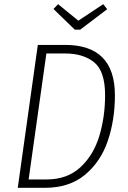

<svg xmlns="http://www.w3.org/2000/svg" viewBox="-20 -899 614 919"><path d="M530 -443Q530 -325 496 -225Q462 -125 387 -62.5Q312 0 194 0H65L161 -684H292Q530 -684 530 -443ZM202 -643 117 -40H202Q302 -40 365 -98.5Q428 -157 455.5 -248.5Q483 -340 483 -443Q483 -558 431 -600.5Q379 -643 292 -643ZM474 -879 493 -855 364 -757H338L236 -856L258 -879L355 -800Z"/></svg>

Font: Fira Sans Condensed ExtraLight
Style: Italic
Weight: 275
Width: 3
Italic angle: -8°
Designer: Carrois Corporate & Edenspiekermann AG
Foundry: Carrois Corporate GbR & Edenspiekermann AG
Version: Version 4.203